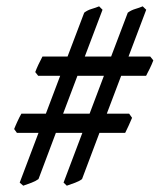

<svg xmlns="http://www.w3.org/2000/svg" viewBox="-20 -651 506 609"><path d="M387.7 -471.7H456.5L466.3 -459.5Q464.4 -454.1 461.4 -447.3Q458.5 -440.4 455.1 -433.6Q451.7 -426.8 448.5 -420.7Q445.3 -414.6 443.4 -410.6H364.3L318.8 -290.5H389.6L398.9 -277.3Q397 -272.5 394 -266.1Q391.1 -259.8 388.2 -252.9Q385.3 -246.1 382.1 -240Q378.9 -233.9 377 -229.5H295.4L240.2 -83Q231.4 -76.2 218 -71.3Q204.6 -66.4 191.9 -62L181.6 -71.8L241.2 -229.5H157.2L102.1 -83Q92.8 -76.2 79.6 -71.3Q66.4 -66.4 53.7 -62L42.5 -71.8L102.1 -229.5H33.7L24.9 -241.7Q26.9 -246.6 29.5 -252.9Q32.2 -259.3 35.2 -265.6L41.5 -278.8Q44.9 -285.6 47.9 -290.5H125.5L170.9 -410.6H101.1L91.8 -422.4Q95.7 -433.1 102.5 -447.5Q109.4 -461.9 114.7 -471.7H194.3L247.1 -610.8Q257.3 -618.7 270.5 -622.6Q283.7 -626.5 294.4 -630.9L305.2 -620.1L249 -471.7H332.5L385.3 -610.8Q396 -618.7 409.2 -622.6Q422.4 -626.5 432.6 -630.9L443.8 -620.1ZM180.2 -290.5H264.2L309.6 -410.6H225.6Z"/></svg>

Font: Gentium Book Basic
Style: Italic
Weight: 400
Italic angle: -8°
Designer: J. Victor Gaultney and Annie Olsen
Foundry: SIL International
Version: Version 1.102; 2013; Maintenance release